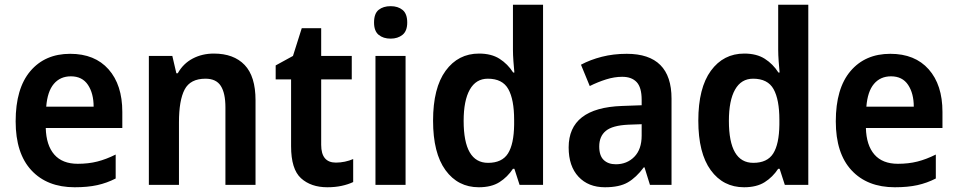

<svg xmlns="http://www.w3.org/2000/svg" viewBox="-20 -780 4038 810"><path d="M276 -553Q380 -553 438 -487.5Q496 -422 496 -308V-240H173Q175 -167 209 -128Q243 -89 308 -89Q353 -89 390.5 -98.5Q428 -108 468 -128V-27Q431 -8 390.5 1Q350 10 295 10Q179 10 112.5 -61.5Q46 -133 46 -268Q46 -407 108 -480Q170 -553 276 -553ZM279 -458Q234 -458 207 -426Q180 -394 175 -330H375Q375 -386 351 -422Q327 -458 279 -458Z M882 -554Q966 -554 1012 -506Q1058 -458 1058 -357V0H931V-327Q931 -387 911.5 -417.5Q892 -448 847 -448Q783 -448 759 -402.5Q735 -357 735 -264V0H608V-544H707L724 -471H730Q753 -512 793 -533Q833 -554 882 -554Z M1397 -94Q1416 -94 1435 -98Q1454 -102 1470 -109V-12Q1449 -2 1421.5 4Q1394 10 1361 10Q1292 10 1250 -28Q1208 -66 1208 -163V-445H1143V-504L1216 -544L1253 -661H1335V-544H1464V-445H1335V-169Q1335 -94 1397 -94Z M1628 -754Q1659 -754 1678.5 -738Q1698 -722 1698 -685Q1698 -649 1678 -633Q1658 -617 1628 -617Q1597 -617 1577.5 -633Q1558 -649 1558 -685Q1558 -723 1577.5 -738.5Q1597 -754 1628 -754ZM1691 -544V0H1564V-544Z M2000 10Q1912 10 1859.5 -62Q1807 -134 1807 -271Q1807 -409 1860 -481.5Q1913 -554 2001 -554Q2053 -554 2087.5 -532Q2122 -510 2145 -474H2150Q2148 -494 2146 -521.5Q2144 -549 2144 -570V-760H2271V0H2172L2150 -68H2144Q2121 -33 2087 -11.5Q2053 10 2000 10ZM2039 -93Q2098 -93 2123 -132.5Q2148 -172 2149 -254V-274Q2149 -360 2124.5 -404Q2100 -448 2038 -448Q1988 -448 1962 -402Q1936 -356 1936 -270Q1936 -93 2039 -93Z M2624 -553Q2813 -553 2813 -364V0H2722L2699 -74H2696Q2664 -31 2628.5 -10.5Q2593 10 2532 10Q2462 10 2420.5 -34.5Q2379 -79 2379 -158Q2379 -325 2604 -333L2687 -336V-359Q2687 -411 2666 -433.5Q2645 -456 2605 -456Q2572 -456 2537 -445Q2502 -434 2468 -417L2431 -507Q2470 -528 2519 -540.5Q2568 -553 2624 -553ZM2631 -254Q2564 -251 2536 -228Q2508 -205 2508 -162Q2508 -123 2527 -105Q2546 -87 2578 -87Q2625 -87 2656 -118.5Q2687 -150 2687 -208V-256Z M3119 10Q3031 10 2978.5 -62Q2926 -134 2926 -271Q2926 -409 2979 -481.5Q3032 -554 3120 -554Q3172 -554 3206.5 -532Q3241 -510 3264 -474H3269Q3267 -494 3265 -521.5Q3263 -549 3263 -570V-760H3390V0H3291L3269 -68H3263Q3240 -33 3206 -11.5Q3172 10 3119 10ZM3158 -93Q3217 -93 3242 -132.5Q3267 -172 3268 -254V-274Q3268 -360 3243.5 -404Q3219 -448 3157 -448Q3107 -448 3081 -402Q3055 -356 3055 -270Q3055 -93 3158 -93Z M3736 -553Q3840 -553 3898 -487.5Q3956 -422 3956 -308V-240H3633Q3635 -167 3669 -128Q3703 -89 3768 -89Q3813 -89 3850.5 -98.5Q3888 -108 3928 -128V-27Q3891 -8 3850.5 1Q3810 10 3755 10Q3639 10 3572.5 -61.5Q3506 -133 3506 -268Q3506 -407 3568 -480Q3630 -553 3736 -553ZM3739 -458Q3694 -458 3667 -426Q3640 -394 3635 -330H3835Q3835 -386 3811 -422Q3787 -458 3739 -458Z"/></svg>

Font: Noto Sans Bengali SemiCondensed SemiBold
Style: Regular
Weight: 600
Width: 4
Designer: Joana Ranito - Universal Thirst; Jelle Bosma - Monotype Design Team
Foundry: Universal Thirst ehf.
Version: Version 3.000; ttfautohint (v1.8.4.7-5d5b)